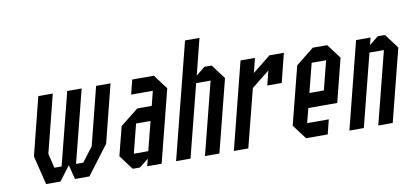

<svg xmlns="http://www.w3.org/2000/svg" viewBox="-64 -879 2359 1091"><g transform="rotate(-10 1115.5 -333.5)"><path d="M312.5 -83.3H354.2L417.5 -166.7L501.7 -500H585L500.8 -166.7L375 0H291.7L270.8 -83.3L208.3 0H125L84.2 -166.7L168.3 -500H251.7L167.5 -166.7L187.5 -83.3H229.2L335 -500H418.3Z M645.8 -83.3H729.2L771.7 -250H688.3ZM625 0 562.5 -83.3 605 -250 710 -333.3H793.3L814.2 -416.7H689.2L710 -500H835L897.5 -416.7L791.7 0H708.3L719.2 -41.7L666.7 0Z M958.3 0H875L1044.2 -666.7H1127.5L1075 -458.3L1126.7 -500H1168.3L1230.8 -416.7L1125 0H1041.7L1147.5 -416.7H1064.2Z M1480.8 -416.7 1376.7 -333.3 1291.7 0H1208.3L1335 -500H1418.3L1397.5 -416.7L1501.7 -500H1585L1543.3 -333.3H1460Z M1770.8 -83.3 1750 0H1625L1562.5 -83.3L1647.5 -416.7L1751.7 -500H1835L1897.5 -416.7L1834.2 -166.7H1667.5L1645.8 -83.3ZM1688.3 -250H1771.7L1814.2 -416.7H1730.8Z M1958.3 0H1875L2001.7 -500H2085L2075 -458.3L2126.7 -500H2168.3L2230.8 -416.7L2125 0H2041.7L2147.5 -416.7H2064.2Z"/></g></svg>

Font: Yulong
Style: Italic
Weight: 400
Italic angle: -14.25°
Designer: GGBotNet
Foundry: f0n7.com
Version: 1.00